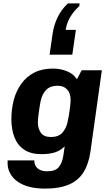

<svg xmlns="http://www.w3.org/2000/svg" viewBox="-20 -925 640 1131"><path d="M244 186Q196 186 155 176Q114 166 84 145Q54 124 38 93Q22 62 25 20H182Q182 39 190.5 53.5Q199 68 216 76Q233 84 259 84Q306 84 326.5 59Q347 34 353 -8L361 -63Q338 -39 305.5 -28Q273 -17 224 -17Q161 -17 122 -43.5Q83 -70 65 -116.5Q47 -163 47 -223Q47 -282 61 -335.5Q75 -389 105 -431Q135 -473 181 -497Q227 -521 292 -521Q337 -521 375.5 -505Q414 -489 433 -458L461 -511H580L513 -34Q503 39 473 88Q443 137 387.5 161.5Q332 186 244 186ZM279 -118Q327 -118 349.5 -145.5Q372 -173 379 -211Q387 -249 391.5 -284Q396 -319 396 -336Q396 -376 375.5 -398Q355 -420 319 -420Q277 -420 253 -396.5Q229 -373 219 -329Q212 -290 207.5 -255Q203 -220 203 -205Q203 -168 220.5 -143Q238 -118 279 -118ZM449 -905 447 -889Q412 -857 392 -821.5Q372 -786 367 -749H427L406 -603H272L290 -727Q297 -777 319.5 -823.5Q342 -870 380 -905Z"/></svg>

Font: Chivo Mono
Style: Bold Italic
Weight: 700
Italic angle: -8.05°
Monospace: yes
Version: Version 1.008